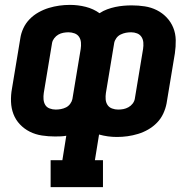

<svg xmlns="http://www.w3.org/2000/svg" viewBox="-20 -550 790 785"><path d="M187 215V105H235L251 5Q240 7 228.5 7.5Q217 8 205 8Q178 8 151.5 4Q125 0 102 -11.5Q79 -23 61.5 -41.5Q44 -60 35 -83.5Q26 -107 25 -134Q24 -161 29 -188L63 -393Q66 -414 75.5 -434.5Q85 -455 101 -471.5Q117 -488 137.5 -499.5Q158 -511 179.5 -517.5Q201 -524 222.5 -527Q244 -530 266 -530Q299 -530 330.5 -522Q362 -514 387 -496Q402 -506 418.5 -512Q435 -518 451.5 -521.5Q468 -525 485 -526.5Q502 -528 518 -528H519Q546 -528 572 -524Q598 -520 621 -508.5Q644 -497 661.5 -478.5Q679 -460 688.5 -436.5Q698 -413 698.5 -386Q699 -359 695 -332L661 -127Q657 -106 647.5 -85.5Q638 -65 622 -48.5Q606 -32 586 -20.5Q566 -9 544.5 -2.5Q523 4 501.5 7Q480 10 458 10Q439 10 421 7.5Q403 5 385 0L368 105H401V215ZM208 -102Q218 -102 229 -104Q240 -106 250 -111Q260 -116 267 -125.5Q274 -135 276 -145L310 -350Q312 -363 311 -376Q310 -389 303.5 -399Q297 -409 285 -413.5Q273 -418 260 -418Q250 -418 239 -416Q228 -414 218.5 -408.5Q209 -403 202 -394Q195 -385 193 -375L159 -170Q157 -157 158 -144Q159 -131 165 -121Q171 -111 183 -106.5Q195 -102 208 -102ZM463 -102Q474 -102 484.5 -104Q495 -106 505 -111.5Q515 -117 522 -126Q529 -135 531 -145L565 -350Q567 -363 566 -376Q565 -389 558.5 -399Q552 -409 540.5 -413.5Q529 -418 516 -418Q505 -418 494.5 -416Q484 -414 473.5 -409Q463 -404 456 -394.5Q449 -385 447 -375L413 -170Q411 -157 412 -144Q413 -131 419.5 -121Q426 -111 438 -106.5Q450 -102 463 -102Z"/></svg>

Font: Iosevka Etoile XBdObl
Style: Regular
Weight: 800
Italic angle: -9°
Designer: Belleve Invis
Foundry: Belleve Invis
Version: Version 15.5.2; ttfautohint (v1.8.4)